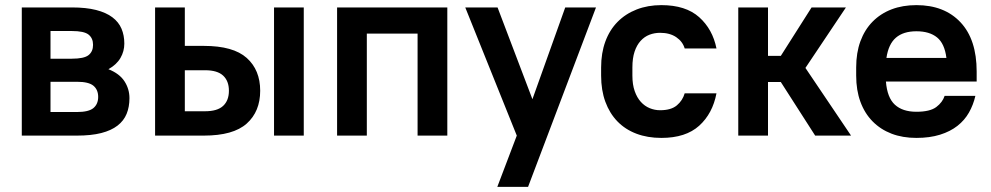

<svg xmlns="http://www.w3.org/2000/svg" viewBox="-20 -529 3865 749"><path d="M65 -500H260Q316 -500 355 -490Q394 -480 418.5 -461.5Q443 -443 454 -417Q465 -391 465 -359Q465 -329 450 -303Q435 -277 403 -259Q446 -242 465.5 -212Q485 -182 485 -146Q485 -112 474 -85Q463 -58 438.5 -39Q414 -20 375 -10Q336 0 280 0H65ZM177 -210V-92H280Q326 -92 344.5 -107.5Q363 -123 363 -151Q363 -179 344.5 -194.5Q326 -210 280 -210ZM177 -408V-300H260Q308 -300 325.5 -314Q343 -328 343 -354Q343 -380 325.5 -394Q308 -408 260 -408Z M585 -500H701V-350H775Q890 -350 942.5 -303Q995 -256 995 -175Q995 -94 942.5 -47Q890 0 775 0H585ZM1049 -500H1165V0H1049ZM701 -255V-95H780Q828 -95 850.5 -116Q873 -137 873 -175Q873 -213 850.5 -234Q828 -255 780 -255Z M1609 -398H1411V0H1295V-500H1725V0H1609Z M1996 0 1795 -500H1921L2057 -142L2185 -500H2305L2040 200H1920Z M2560 9Q2506 9 2462.5 -7.5Q2419 -24 2388.5 -55.5Q2358 -87 2341.5 -132Q2325 -177 2325 -234V-266Q2325 -322 2341.5 -367Q2358 -412 2389 -443.5Q2420 -475 2463.5 -492Q2507 -509 2560 -509Q2655 -509 2707.5 -462Q2760 -415 2775 -340H2651Q2643 -367 2618 -384Q2593 -401 2555 -401Q2533 -401 2513.5 -393.5Q2494 -386 2479 -369.5Q2464 -353 2455.5 -327.5Q2447 -302 2447 -266V-234Q2447 -199 2456 -173.5Q2465 -148 2480 -131.5Q2495 -115 2514.5 -107Q2534 -99 2555 -99Q2598 -99 2620.5 -118Q2643 -137 2651 -165H2775Q2760 -86 2707.5 -38.5Q2655 9 2560 9Z M3026 -209H2976V0H2860V-500H2976V-311H3026L3146 -500H3280L3122 -264L3300 0H3160Z M3555 9Q3501 9 3458 -7.5Q3415 -24 3384 -55.5Q3353 -87 3336.5 -132Q3320 -177 3320 -234V-266Q3320 -323 3336.5 -368Q3353 -413 3384 -444.5Q3415 -476 3458 -492.5Q3501 -509 3555 -509Q3664 -509 3727 -442Q3790 -375 3790 -250V-211H3436Q3441 -148 3471 -120.5Q3501 -93 3555 -93Q3608 -93 3632.5 -111.5Q3657 -130 3665 -155H3785Q3777 -120 3760 -90Q3743 -60 3715 -38Q3687 -16 3647 -3.5Q3607 9 3555 9ZM3555 -407Q3504 -407 3475 -382Q3446 -357 3438 -303H3672Q3665 -359 3635.5 -383Q3606 -407 3555 -407Z"/></svg>

Font: PT Root UI Web Bold
Style: Regular
Weight: 700
Designer: Vitaly Kuzmin
Foundry: ParaType Ltd.
Version: Version 1.000W